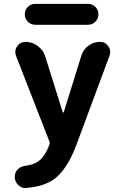

<svg xmlns="http://www.w3.org/2000/svg" viewBox="-20 -761 630 986"><path d="M116.2 204.1Q113.3 205.1 110.4 205.1Q90.8 205.1 75.2 190.4Q55.7 172.9 55.7 146.5Q55.7 126 69.3 110.4Q85 93.8 108.4 90.8Q151.4 85 173.8 69.3Q209 46.9 233.4 -17.6Q237.3 -26.4 233.4 -35.2L62.5 -473.6Q58.6 -484.4 58.6 -494.1Q58.6 -508.8 67.4 -522.5Q83 -545.9 111.3 -545.9Q145.5 -545.9 173.3 -525.4Q201.2 -504.9 211.9 -472.7L301.8 -185.5Q302.7 -182.6 304.7 -182.6Q306.6 -182.6 307.6 -185.5L397.5 -474.6Q407.2 -506.8 434.1 -526.4Q460.9 -545.9 494.1 -545.9Q521.5 -545.9 536.1 -523.4Q545.9 -509.8 545.9 -495.1Q545.9 -486.3 543 -476.6L374 -21.5Q326.2 108.4 258.8 158.2Q207 196.3 116.2 204.1ZM161.1 -633.8Q138.7 -633.8 123 -649.4Q107.4 -665 107.4 -687.5Q107.4 -710 123 -725.6Q138.7 -741.2 161.1 -741.2H431.6Q454.1 -741.2 469.7 -725.6Q485.4 -710 485.4 -687.5Q485.4 -665 469.7 -649.4Q454.1 -633.8 431.6 -633.8Z"/></svg>

Font: Gen Jyuu GothicX Bold
Style: Bold
Weight: 700
Designer: Ryoko NISHIZUKA (kana &amp; ideographs); Paul D. Hunt (Latin, Greek &amp; Cyrillic); Wenlong ZHANG (bopomofo); Sandoll C
Version: Version 1.058.20140828